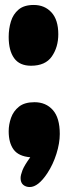

<svg xmlns="http://www.w3.org/2000/svg" viewBox="-20 -645 276 774"><path d="M116 -625Q160 -625 187.5 -595Q215 -565 215 -507Q215 -455 189 -417.5Q163 -380 105 -380Q59 -380 37 -410.5Q15 -441 15 -496Q15 -529 24 -558.5Q33 -588 55 -606.5Q77 -625 116 -625ZM171 53Q134 109 100 109Q84 109 73.5 100Q63 91 63 73Q63 61 70.5 41.5Q78 22 102 -11Q55 -15 35 -42Q15 -69 15 -116Q15 -143 24.5 -170Q34 -197 56.5 -215Q79 -233 119 -233Q165 -233 193 -201.5Q221 -170 221 -105Q221 -68 207.5 -25Q194 18 171 53Z"/></svg>

Font: DynaPuff Condensed
Style: Bold
Weight: 700
Width: 3
Designer: Toshi Omagari, Jennifer Daniel
Foundry: Google Fonts
Version: Version 2.000; ttfautohint (v1.8.4.7-5d5b)